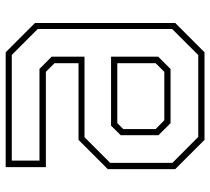

<svg xmlns="http://www.w3.org/2000/svg" viewBox="-52 -688 740 676"><g transform="rotate(-90 318.0 -350.0)"><path d="M163.5 0 60.5 -103V-340.5L163.5 -443.5H433.5V-528L403 -558.5H67.5V-700H472L575 -597V-103L472 0ZM222.5 -119.5 180 -162V-295L213.5 -329H456.5V-163L413 -119.5ZM174 -22H462L554 -114V-587L462.5 -678.5H90.5V-581H413.5L456.5 -538V-422.5H173L82.5 -332V-113ZM232.5 -141.5H403L433.5 -172V-307H222.5L201.5 -286V-172Z"/></g></svg>

Font: Tourney ExtraLight
Style: Regular
Weight: 250
Designer: Tyler Finck
Foundry: Etcetera Type Co
Version: Version 1.015